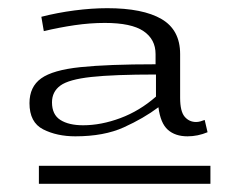

<svg xmlns="http://www.w3.org/2000/svg" viewBox="-20 -697 587 469"><path d="M52 -445Q52 -485 80.5 -505.5Q109 -526 176.5 -533Q244 -540 360 -540V-565Q360 -601 330.5 -621Q301 -641 236 -641Q200 -641 162.5 -635.5Q125 -630 87 -621L81 -656Q120 -666 162 -671.5Q204 -677 242 -677Q329 -677 374.5 -650.5Q420 -624 420 -565V-458Q420 -425 431 -412Q442 -399 459 -399Q464 -399 469.5 -400.5Q475 -402 480 -404L487 -374Q463 -364 438 -364Q408 -364 390 -380Q372 -396 367 -435Q331 -408 282.5 -386Q234 -364 164 -364Q119 -364 85.5 -381Q52 -398 52 -445ZM107 -447Q107 -417 127.5 -404Q148 -391 183 -391Q227 -391 274 -408.5Q321 -426 361 -461V-515Q258 -515 203 -509Q148 -503 127.5 -488Q107 -473 107 -447ZM75 -248V-292H494V-248Z"/></svg>

Font: Georama ExtraExtended Light
Style: Regular
Weight: 300
Width: 8
Designer: Jean-Baptiste Levee
Foundry: Production Type
Version: Version 1.000